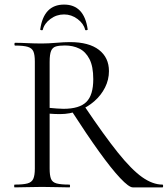

<svg xmlns="http://www.w3.org/2000/svg" viewBox="-20 -810 725 830"><path d="M554 0Q537.4 0 499.5 -40.2Q461.6 -80.4 408.2 -154.7Q354.8 -229 288.6 -331.8L345.4 -350.4Q430.2 -224.4 489.5 -150.5Q548.8 -76.6 594.4 -44.3Q640 -12 682.4 -12Q685.2 -12 685.2 -6Q685.2 0 682.4 0Q632.4 0 600.8 0Q569.2 0 554 0ZM282 -628Q364.4 -628 407.7 -594.5Q451 -561 451 -502.6Q451 -465.4 434.1 -431.8Q417.2 -398.2 387.9 -372.5Q358.6 -346.8 320.5 -331.8Q282.4 -316.8 240 -316.8Q230 -316.8 217.5 -317.2Q205 -317.6 194.6 -318.6V-81Q194.6 -52 200.4 -37Q206.2 -22 224.8 -17Q243.4 -12 280 -12Q282.8 -12 282.8 -6Q282.8 0 280 0Q255.6 0 226.4 -1Q197.2 -2 161.6 -2Q128.8 -2 98.3 -1Q67.8 0 43.4 0Q41.2 0 41.2 -6Q41.2 -12 43.4 -12Q80 -12 98.6 -17Q117.2 -22 123.9 -37Q130.6 -52 130.6 -81V-544Q130.6 -573 124.4 -587.5Q118.2 -602 100 -607.5Q81.8 -613 45.2 -613Q42.4 -613 42.4 -619Q42.4 -625 45.2 -625Q68.8 -625 98.8 -623.5Q128.8 -622 161.6 -622Q188.4 -622 223.1 -625Q257.8 -628 282 -628ZM383.2 -467.8Q383.2 -522.8 366.8 -554.6Q350.4 -586.4 323 -599.9Q295.6 -613.4 260.6 -613.4Q236.8 -613.4 222.1 -609.3Q207.4 -605.2 201 -590.3Q194.6 -575.4 194.6 -542V-343.6Q208.6 -342.4 225 -341Q241.4 -339.6 254.2 -339.6Q323.2 -339.6 353.2 -369.2Q383.2 -398.8 383.2 -467.8ZM165 -681.6Q164.2 -678.6 158.7 -679.4Q153.2 -680.2 154 -683.4Q169.2 -790.2 257 -790.2Q343.8 -790.2 359 -683.4Q359.8 -680.2 354.3 -679.4Q348.8 -678.6 348 -681.6Q341.6 -708.2 315.1 -727.9Q288.6 -747.6 257 -747.6Q224.2 -747.6 197.8 -727.9Q171.4 -708.2 165 -681.6Z"/></svg>

Font: Cormorant Light
Style: Regular
Weight: 300
Designer: Christian Thalmann (Catharsis Fonts)
Foundry: Catharsis Fonts
Version: Version 4.000